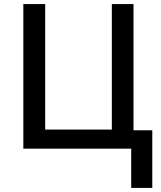

<svg xmlns="http://www.w3.org/2000/svg" viewBox="-20 -734 793 948"><path d="M639.2 -90.8V-713.9H532.2V-94.2H203.1V-713.9H95.2V0H627.9V193.8H731.9V-90.8Z"/></svg>

Font: Noto Reveo Sans
Style: Regular
Weight: 500
Designer: Monotype Design Team
Foundry: Monotype Imaging Inc.
Version: Version 2.007